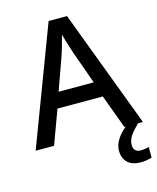

<svg xmlns="http://www.w3.org/2000/svg" viewBox="-135 -810 925 1129"><g transform="rotate(-15 327.0 -245.5)"><path d="M540 0 464 -206H188L112 0H0L271 -717H383L653 0ZM362 -501Q359 -512 351.5 -534Q344 -556 337 -580Q330 -604 326 -619Q318 -588 308 -553Q298 -518 292 -501L220 -300H434ZM554 115Q554 136 565.5 147Q577 158 597 158Q614 158 626.5 155.5Q639 153 648 151V216Q633 220 617.5 223Q602 226 582 226Q527 226 500 199Q473 172 473 127Q473 98 487.5 71Q502 44 524.5 21.5Q547 -1 570 -16L623 0Q590 32 572 58.5Q554 85 554 115Z"/></g></svg>

Font: Noto Sans Kannada Medium
Style: Regular
Weight: 500
Designer: Jelle Bosma - Monotype Design Team
Foundry: Monotype Imaging Inc.
Version: Version 2.005; ttfautohint (v1.8.4.7-5d5b)